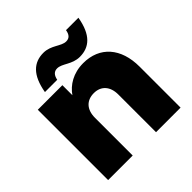

<svg xmlns="http://www.w3.org/2000/svg" viewBox="-199 -925 1083 1083"><g transform="rotate(-45 343.0 -383.0)"><path d="M252 -301C252 -366 287 -404 346 -404C402 -404 438 -366 438 -301V0H634V-327C634 -475 554 -566 423 -566C343 -566 285 -529 252 -481V-561H56V0H252ZM253 -603C259 -634 274 -649 298 -649C338 -649 373 -604 435 -604C511 -604 565 -649 585 -766H486C481 -735 467 -720 442 -720C402 -720 367 -766 305 -766C229 -766 175 -720 155 -603Z"/></g></svg>

Font: SVN-Poppins ExtraBold
Style: Regular
Weight: 800
Designer: Ninad Kale (Devanagari), Jonny Pinhorn (Latin)
Foundry: Indian Type Foundry
Version: Version 3.002 2017; ttfautohint (v1.8.3)